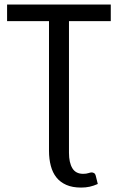

<svg xmlns="http://www.w3.org/2000/svg" viewBox="-20 -662 527 859"><path d="M475.6 -641.6V-567.4H288.6V22Q288.6 65.4 303.7 90.6Q318.8 115.7 352.1 115.7Q366.2 115.7 375.5 112.5Q384.8 109.4 390.1 109.4Q395 109.4 400.6 112.3Q406.2 115.2 408.7 125.5L417.5 161.1Q398.9 169.4 381.3 173.3Q363.8 177.2 342.8 177.2Q304.2 177.2 276.9 165.3Q249.5 153.3 232.4 131.8Q215.3 110.4 207.3 79.8Q199.2 49.3 199.2 12.7V-567.4H11.7V-641.6Z"/></svg>

Font: Carlito
Style: Regular
Weight: 400
Designer: Lukasz Dziedzic
Foundry: tyPoland Lukasz Dziedzic
Version: Version 1.103; Beta1; all basic design good, some composites